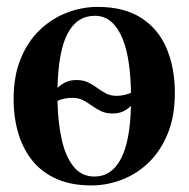

<svg xmlns="http://www.w3.org/2000/svg" viewBox="-20 -540 561 571"><path d="M251.5 11.5Q193.5 11.5 150 -7.2Q106.5 -26 78 -60.2Q49.5 -94.5 35 -141.8Q20.5 -189 20.5 -245.5Q20.5 -314 41.5 -365.2Q62.5 -416.5 98.2 -450.8Q134 -485 178.8 -502.2Q223.5 -519.5 270.5 -519.5Q349 -519.5 400 -486.8Q451 -454 475.5 -396Q500 -338 500 -263Q500 -194.5 479 -143Q458 -91.5 422.8 -57.2Q387.5 -23 343 -5.8Q298.5 11.5 251.5 11.5ZM261 -15Q311.5 -15 339.2 -67Q367 -119 369.5 -225Q360 -215.5 346.8 -209Q333.5 -202.5 315 -202.5Q294.5 -202.5 279.8 -209.8Q265 -217 252.8 -226Q240.5 -235 227 -242Q213.5 -249 195 -249Q183.5 -249 172 -246.8Q160.5 -244.5 151 -240Q152 -180 162.8 -128.8Q173.5 -77.5 197.5 -46.2Q221.5 -15 261 -15ZM327 -255Q338 -255 349.2 -257.5Q360.5 -260 369.5 -264Q369 -309.5 363.2 -351Q357.5 -392.5 344.8 -424.2Q332 -456 311.8 -474.5Q291.5 -493 262 -493Q209 -493 181.2 -440.5Q153.5 -388 151 -278.5Q161 -288.5 174.8 -295.2Q188.5 -302 207 -302Q228 -302 242.5 -294.8Q257 -287.5 269.2 -278.5Q281.5 -269.5 295 -262.2Q308.5 -255 327 -255Z"/></svg>

Font: Merriweather 144pt SemiBold
Style: Regular
Weight: 600
Version: Version 2.100